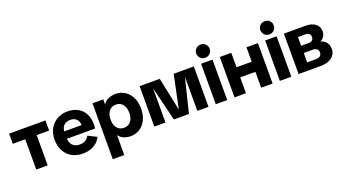

<svg xmlns="http://www.w3.org/2000/svg" viewBox="-64 -1437 4200 2331"><g transform="rotate(-20 2035.5 -272.0)"><path d="M170.7 0V-492.2H318.7V0ZM10 -391.1V-522.2H479.4V-391.1Z M771.9 12Q690.2 12 629.8 -22.4Q569.3 -56.9 536.4 -119.6Q503.5 -182.2 503.5 -265.8Q503.5 -344.8 537.5 -405.4Q571.4 -466 631 -500.1Q690.6 -534.2 766.7 -534.2Q841.8 -534.2 898 -503.4Q954.2 -472.7 985.2 -416.1Q1016.2 -359.6 1016.2 -282.1Q1016.2 -267.8 1015.1 -251.2Q1014 -234.6 1012.3 -223.7H573.2V-319.2H918.3L873.7 -303.4Q874 -343.1 860.9 -370.4Q847.8 -397.8 822.9 -411.6Q798 -425.4 761.8 -425.4Q728.2 -425.4 702.2 -411.4Q676.1 -397.3 661.8 -369.2Q647.6 -341.1 647.6 -299V-236.9Q647.6 -177.2 679.5 -141Q711.4 -104.7 775.1 -104.7Q815.9 -104.7 845.5 -122.1Q875.2 -139.5 893.3 -174.3L1005.5 -118.8Q985.1 -76.7 950.1 -47.2Q915.1 -17.7 869.9 -2.9Q824.6 12 771.9 12Z M1087 200V-522.2H1226.4V-456.7Q1242.8 -484 1267.6 -501Q1292.4 -518 1323.3 -526.1Q1354.2 -534.2 1387.6 -534.2Q1453.8 -534.2 1506.2 -500.8Q1558.7 -467.4 1589.4 -406.1Q1620.1 -344.8 1620.1 -261.7Q1620.1 -178.5 1590.1 -117Q1560.1 -55.5 1507.7 -21.7Q1455.2 12 1387.6 12Q1357.6 12 1329.1 4.8Q1300.6 -2.4 1276.5 -18Q1252.4 -33.7 1235 -56.8V200ZM1347 -111.5Q1382.9 -111.5 1409.8 -128.7Q1436.6 -145.9 1452.1 -179.1Q1467.7 -212.3 1467.7 -260.9Q1467.7 -309.6 1452.1 -342.8Q1436.6 -376 1409.8 -393.3Q1382.9 -410.6 1347 -410.6Q1311.4 -410.6 1284.1 -393.3Q1256.8 -376 1241.6 -342.8Q1226.4 -309.6 1226.4 -260.9Q1226.4 -212.3 1241.6 -179.1Q1256.8 -145.9 1284.1 -128.7Q1311.4 -111.5 1347 -111.5Z M1696 0V-522.2H1956L2046.2 -92.1L2136.4 -522.2H2396.4V0H2252V-441.6L2143.4 0H1948.9L1840.4 -441.6V0Z M2490 0V-522.2H2638V0ZM2564.1 -573.5Q2526.8 -573.5 2502.3 -598.7Q2477.8 -624 2477.8 -659.3Q2477.8 -694.6 2502.3 -719.3Q2526.8 -744.1 2564.1 -744.1Q2601.5 -744.1 2626 -719.3Q2650.5 -694.6 2650.5 -659.3Q2650.5 -624 2626 -598.7Q2601.5 -573.5 2564.1 -573.5Z M3076.4 0V-522.2H3224.4V0ZM2732 0V-522.2H2880V0ZM2824.3 -204.3V-335.4H3131.5V-204.3Z M3318 0V-522.2H3466V0ZM3392.1 -573.5Q3354.8 -573.5 3330.3 -598.7Q3305.8 -624 3305.8 -659.3Q3305.8 -694.6 3330.3 -719.3Q3354.8 -744.1 3392.1 -744.1Q3429.5 -744.1 3454 -719.3Q3478.5 -694.6 3478.5 -659.3Q3478.5 -624 3454 -598.7Q3429.5 -573.5 3392.1 -573.5Z M3560 0V-522.2H3841.5Q3919.5 -522.2 3965.8 -486.6Q4012.2 -451 4012.2 -389.9Q4012.2 -352.2 3993.7 -323.5Q3975.3 -294.8 3942.6 -280.8Q3990.3 -269.8 4016.9 -235.3Q4043.6 -200.8 4043.6 -151.4Q4043.6 -104.8 4019.1 -70.6Q3994.7 -36.4 3949.2 -18.2Q3903.7 0 3839.5 0ZM3706.6 -97.6H3817.3Q3855.2 -97.6 3874.6 -113.1Q3894 -128.7 3894 -158.5Q3894 -188.1 3874.6 -203.5Q3855.2 -219 3817.3 -219H3706.6ZM3706.6 -312.2H3806.2Q3834.8 -312.2 3850.9 -327.1Q3866.9 -342.1 3866.9 -367.7Q3866.9 -394 3850.9 -409.3Q3834.8 -424.6 3806.2 -424.6H3706.6Z"/></g></svg>

Font: TikTok Sans Light
Style: Regular
Weight: 300
Version: Version 4.000